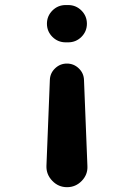

<svg xmlns="http://www.w3.org/2000/svg" viewBox="-20 -530 540 769"><path d="M243.2 -360.4Q211.9 -360.4 189.9 -382.3Q168 -404.3 168 -435.1Q168 -465.8 189.9 -487.8Q211.9 -509.8 243.2 -509.8H252.9Q284.2 -509.8 306.2 -487.8Q328.1 -465.8 328.1 -435.1Q328.1 -404.3 306.2 -382.3Q284.2 -360.4 252.9 -360.4ZM316.4 -210 330.1 134.8Q332 168.9 307.6 194.3Q283.2 219.7 248.5 219.7Q213.9 219.7 189.5 194.3Q165 168.9 166 134.8L179.7 -210Q180.7 -237.3 200.7 -256.3Q220.7 -275.4 248 -275.4Q275.4 -275.4 295.4 -256.3Q315.4 -237.3 316.4 -210Z"/></svg>

Font: Rounded-X Mgen+ 1mn bold
Style: Bold
Weight: 700
Designer: [Source Han Sans]
Ryoko NISHIZUKA  (kana & ideographs); Paul D. Hunt (Latin, Greek & Cyrillic); Wenlong ZHANG  (bopomofo
Version: Version 1.059.20150602